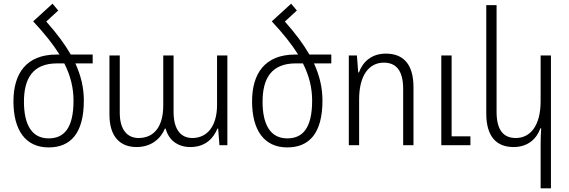

<svg xmlns="http://www.w3.org/2000/svg" viewBox="-20 -788 3090 1042"><path d="M435 -242C435 -311 420 -376 389 -444H483V-492H364C332 -548 288 -607 231 -671L296 -731L265 -768L161 -673L160 -672C221 -607 268 -548 303 -492H287C121 -492 53 -387 53 -238C53 -82 118 12 244 12C360 12 435 -61 435 -242ZM290 -444H329C363 -377 379 -311 379 -242C379 -89 325 -37 244 -37C151 -37 110 -114 110 -236C110 -361 157 -444 290 -444Z M721 10C799 10 851 -33 875 -90H879C895 -29 943 10 1013 10C1099 10 1140 -42 1160 -90H1164L1171 0H1214V-487H1158V-219C1158 -104 1105 -39 1024 -39C966 -39 922 -79 922 -181V-487H866V-216C866 -97 813 -39 732 -39C674 -39 630 -80 630 -176V-487H574V-166C574 -46 632 10 721 10Z M1730 -242C1730 -311 1715 -376 1684 -444H1778V-492H1659C1627 -548 1583 -607 1526 -671L1591 -731L1560 -768L1456 -673L1455 -672C1516 -607 1563 -548 1598 -492H1582C1416 -492 1348 -387 1348 -238C1348 -82 1413 12 1539 12C1655 12 1730 -61 1730 -242ZM1585 -444H1624C1658 -377 1674 -311 1674 -242C1674 -89 1620 -37 1539 -37C1446 -37 1405 -114 1405 -236C1405 -361 1452 -444 1585 -444Z M1873 0H1929V-248C1929 -380 1983 -448 2063 -448C2128 -448 2168 -407 2168 -306V0H2224V-315C2224 -443 2166 -497 2074 -497C1997 -497 1949 -453 1928 -395H1924L1917 -487H1873ZM2375 0H2533V-48H2431V-487H2375Z M2970 234V-487H2914V-239C2914 -107 2859 -39 2779 -39C2715 -39 2675 -79 2675 -180V-760H2619V-172C2619 -45 2676 10 2767 10C2845 10 2892 -34 2913 -92H2917C2915 -60 2914 -31 2914 1V234Z"/></svg>

Font: Noto Sans Armenian SemiCondensed Light
Style: Regular
Weight: 300
Width: 4
Designer: Monotype Design Team
Foundry: Monotype Imaging Inc.
Version: Version 2.008